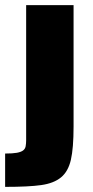

<svg xmlns="http://www.w3.org/2000/svg" viewBox="-45 -530 364 749"><path d="M-25 69Q4 69 21 66Q37 63 45 57Q53 51 55 41Q57 29 57 18V-510H242V-37Q242 48 231.5 93.5Q221 139 193 162Q165 185 116 192Q67 199 -25 199Z"/></svg>

Font: Saira Stencil
Style: Regular
Weight: 400
Designer: Hector Gatti with collaboration of the Omnibus-Type team
Foundry: Omnibus-Type
Version: Version 1.003